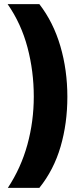

<svg xmlns="http://www.w3.org/2000/svg" viewBox="-20 -754 386 932"><path d="M307 -284Q307 -155 274 -42Q241 71 171 158H18Q82 61 113 -52Q144 -165 144 -285Q144 -408 113.5 -523.5Q83 -639 17 -734H171Q239 -646 273 -530Q307 -414 307 -284Z"/></svg>

Font: Noto Sans Hebrew SemiCondensed Black
Style: Regular
Weight: 900
Width: 4
Designer: Ben Nathan
Foundry: Google LLC
Version: Version 3.001; ttfautohint (v1.8.4.7-5d5b)